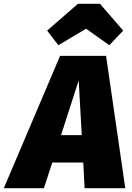

<svg xmlns="http://www.w3.org/2000/svg" viewBox="-83 -990 692 1010"><path d="M355 -135H192L148 0H-63L233 -696H475L576 0H362ZM347 -279 331 -567 238 -279ZM165 -829 327 -970H443L565 -829L492 -752L370 -839L224 -752Z"/></svg>

Font: FiraGO Heavy
Style: Italic
Weight: 900
Italic angle: -8°
Designer: bBox Type GmbH
Foundry: bBox Type GmbH
Version: Version 1.001